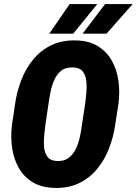

<svg xmlns="http://www.w3.org/2000/svg" viewBox="-20 -921 677 951"><path d="M567.4 -411.6 550.8 -304.2Q542 -242.2 519.8 -185.3Q497.6 -128.4 460.9 -84Q424.3 -39.6 371.8 -13.9Q319.3 11.7 251 9.8Q185.5 8.3 141.6 -18.6Q97.7 -45.4 72.8 -89.6Q47.9 -133.8 40 -188.7Q32.2 -243.7 39.1 -301.3L55.2 -409.2Q64 -469.7 86.2 -526.4Q108.4 -583 145.5 -627.7Q182.6 -672.4 235.1 -697.5Q287.6 -722.7 356 -720.7Q420.4 -719.7 464.1 -692.9Q507.8 -666 533 -622.1Q558.1 -578.1 566.2 -523.2Q574.2 -468.3 567.4 -411.6ZM385.7 -301.3 402.3 -410.6Q404.8 -431.6 407.7 -460.7Q410.6 -489.7 407.7 -518.1Q404.8 -546.4 390.6 -565.9Q376.5 -585.4 345.2 -586.9Q308.1 -589.4 285.6 -572.5Q263.2 -555.7 250.2 -528.1Q237.3 -500.5 231 -469Q224.6 -437.5 220.7 -409.7L204.6 -300.8Q202.1 -279.8 199 -250.7Q195.8 -221.7 198.2 -192.9Q200.7 -164.1 215.1 -144.5Q229.5 -125 261.2 -123.5Q296.9 -121.6 319.6 -138.7Q342.3 -155.8 355.7 -183.6Q369.1 -211.4 375.7 -242.9Q382.3 -274.4 385.7 -301.3ZM389.2 -754.4 500.5 -900.9H637.2L507.8 -754.4ZM224.1 -754.4 325.2 -900.9H461.9L342.8 -754.4Z"/></svg>

Font: Roboto Condensed Black
Style: Italic
Weight: 900
Italic angle: -12°
Designer: Christian Robertson
Foundry: Google
Version: Version 3.008; 2023